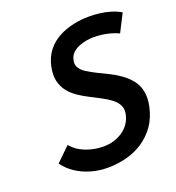

<svg xmlns="http://www.w3.org/2000/svg" viewBox="-131 -815 856 933"><g transform="rotate(-20 297.0 -349.0)"><path d="M547 -581 594 -673Q572 -686 545 -694.5Q518 -703 489 -706.5Q460 -710 432 -710Q392 -710 351.5 -701.5Q311 -693 275 -674Q239 -655 213.5 -623Q188 -591 178 -545Q169 -502 176.5 -470.5Q184 -439 202.5 -415.5Q221 -392 247 -374.5Q273 -357 301.5 -342.5Q330 -328 356.5 -314Q383 -300 403.5 -284.5Q424 -269 434 -248.5Q444 -228 438 -201Q432 -174 417 -153.5Q402 -133 381 -119.5Q360 -106 335.5 -99Q311 -92 286 -92Q254 -92 223.5 -99.5Q193 -107 167 -121.5Q141 -136 122 -159L50 -89Q73 -57 107 -34.5Q141 -12 182.5 0Q224 12 267 12Q318 12 365 0Q412 -12 451.5 -38Q491 -64 519 -103.5Q547 -143 559 -199Q568 -243 561 -276.5Q554 -310 534.5 -334.5Q515 -359 489 -378Q463 -397 433.5 -411.5Q404 -426 376.5 -439.5Q349 -453 327.5 -466.5Q306 -480 295.5 -497Q285 -514 290 -536Q294 -557 308 -571Q322 -585 341.5 -593Q361 -601 381 -604.5Q401 -608 418 -608Q441 -608 463.5 -605Q486 -602 507 -596Q528 -590 547 -581Z"/></g></svg>

Font: Advent Pro
Style: Bold Italic
Weight: 700
Italic angle: -12°
Designer: VivaRado, Andreas Kalpakidis
Foundry: VivaRado, Andreas Kalpakidis
Version: Version 3.000